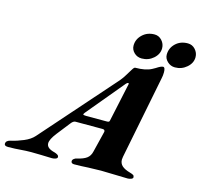

<svg xmlns="http://www.w3.org/2000/svg" viewBox="-186 -970 1167 1105"><g transform="rotate(15 397.5 -417.0)"><path d="M-68 -8Q-68 -28 -40 -34Q-4 -42 34 -58Q72 -74 93 -98L476 -532Q497 -557 518 -594Q520 -597 526 -607Q532 -617 536 -621Q540 -625 543 -625Q605 -625 640 -644L658 -654Q685 -672 697 -672Q710 -672 710 -642Q710 -623 706 -606L608 -112Q606 -100 606 -95Q606 -72 622 -57.5Q638 -43 671 -34Q685 -30 691 -26Q697 -22 697 -13Q697 -6 686.5 -2Q676 2 666 2Q645 2 589 0Q531 -2 507 -2Q487 -2 431 0Q385 3 347 3Q339 3 334 -0.5Q329 -4 329 -11Q329 -19 337 -25.5Q345 -32 356 -34Q392 -42 411 -56Q430 -70 436 -97L466 -219Q467 -221 467 -224Q467 -236 453 -236H292Q279 -236 266 -219L204 -140Q172 -99 172 -76Q172 -60 184.5 -50Q197 -40 222 -34Q232 -31 239.5 -26Q247 -21 247 -13Q247 -6 237 -2Q227 2 215 2Q192 2 150 0L91 -1Q61 -1 25 2Q12 3 -5.5 4Q-23 5 -45 5Q-68 5 -68 -8ZM465 -284Q473 -284 477 -286Q481 -288 482 -295L529 -514Q531 -520 531 -525Q531 -530 528 -530Q523 -530 516 -523L332 -302Q324 -292 324 -289Q324 -284 342 -284ZM501 -746Q501 -784 530 -811.5Q559 -839 602 -839Q628 -839 646 -819Q664 -799 664 -773Q664 -738 634.5 -712Q605 -686 565 -686Q538 -686 519.5 -704Q501 -722 501 -746ZM699 -745Q699 -784 727.5 -811.5Q756 -839 800 -839Q827 -839 845 -819Q863 -799 863 -773Q863 -738 833 -712Q803 -686 763 -686Q737 -686 718 -704Q699 -722 699 -745Z"/></g></svg>

Font: EB Garamond ExtraBold
Style: Italic
Weight: 800
Italic angle: -17.2°
Designer: Georg Duffner and Octavio Pardo
Foundry: Georg Duffner
Version: Version 1.000